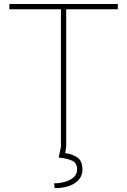

<svg xmlns="http://www.w3.org/2000/svg" viewBox="-20 -731 638 963"><path d="M570.8 -710.9V-684.6H312V0H285.6V-684.6H26.9V-710.9ZM286.6 0H312.5L307.1 37.1Q339.8 40.5 366.7 57.9Q393.6 75.2 393.6 119.6Q393.6 161.1 356.2 186.8Q318.8 212.4 254.4 212.4L251 188.5Q277.3 188.5 304 181.4Q330.6 174.3 348.6 158.9Q366.7 143.6 366.7 119.6Q366.7 87.4 343.3 75.7Q319.8 64 274.4 59.1Z"/></svg>

Font: Vazirmatn UI FD Thin
Style: Regular
Weight: 100
Designer: Saber Rastikerdar
Foundry: Saber Rastikerdar
Version: Version 33.003